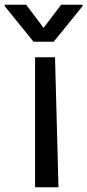

<svg xmlns="http://www.w3.org/2000/svg" viewBox="-74 -786 367 806"><path d="M171.5 0 157 -545.5H73.2V0ZM-54.3 -760.3 66.8 -610.8H151.3L272.7 -760.3V-766H182.5L109 -669L35.9 -766H-54.3Z"/></svg>

Font: Inter 465
Style: Regular
Weight: 400
Designer: Rasmus Andersson
Foundry: rsms
Version: Version 3.019;Glyphs 3.1.2 (3151)